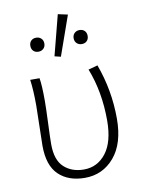

<svg xmlns="http://www.w3.org/2000/svg" viewBox="-86 -818 669 891"><g transform="rotate(-10 248.5 -373.0)"><path d="M242 12Q164 12 118.5 -32Q73 -76 73 -169Q73 -200 75 -263Q77 -326 77 -358Q77 -431 70 -480H114Q120 -446 120 -372Q120 -340 117 -268.5Q114 -197 114 -169Q114 -94 150.5 -60.5Q187 -27 244 -27Q308 -27 348.5 -79.5Q389 -132 389 -233Q389 -368 345 -480L389 -492Q435 -367 435 -233Q435 -116 380.5 -52Q326 12 242 12ZM200 -568 249 -758 295 -748 229 -561ZM131 -602Q116 -602 107 -611Q98 -620 98 -635Q98 -650 107 -659Q116 -668 131 -668Q145 -668 154.5 -659Q164 -650 164 -635Q164 -620 154.5 -611Q145 -602 131 -602ZM335 -602Q321 -602 311.5 -611Q302 -620 302 -635Q302 -650 311.5 -659Q321 -668 335 -668Q350 -668 359 -659Q368 -650 368 -635Q368 -620 359 -611Q350 -602 335 -602Z"/></g></svg>

Font: Toshiba Sans Light
Style: Regular
Weight: 300
Designer: Paul D. Hunt
Foundry: Toshiba Corporation
Version: Version 2.020;PS 2.0;hotconv 1.0.86;makeotf.lib2.5.63406